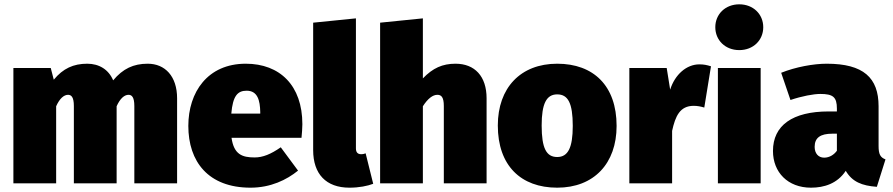

<svg xmlns="http://www.w3.org/2000/svg" viewBox="-20 -849 4135 889"><path d="M664 -554C598 -554 549 -531 504 -477C483 -527 439 -554 384 -554C320 -554 272 -532 229 -480L215 -534H42V0H240V-357C256 -393 276 -410 295 -410C310 -410 322 -400 322 -358V0H520V-357C536 -393 556 -410 575 -410C590 -410 602 -400 602 -358V0H800V-394C800 -496 744 -554 664 -554Z M1380 -274C1380 -453 1276 -554 1118 -554C941 -554 852 -422 852 -266C852 -101 944 20 1140 20C1233 20 1307 -16 1360 -59L1280 -167C1234 -135 1197 -120 1159 -120C1101 -120 1063 -134 1052 -211H1376C1378 -230 1380 -257 1380 -274ZM1185 -323H1051C1058 -405 1080 -429 1122 -429C1173 -429 1184 -384 1185 -330Z M1598 20C1643 20 1682 12 1708 2L1673 -139C1668 -137 1661 -135 1652 -135C1636 -135 1628 -144 1628 -162V-764L1430 -744V-154C1430 -43 1490 20 1598 20Z M2089 -554C2029 -554 1984 -534 1938 -486V-764L1740 -744V0H1938V-357C1961 -393 1984 -410 2005 -410C2023 -410 2035 -400 2035 -358V0H2233V-394C2233 -496 2178 -554 2089 -554Z M2560 -554C2390 -554 2285 -442 2285 -268C2285 -82 2392 20 2560 20C2730 20 2835 -92 2835 -266C2835 -452 2728 -554 2560 -554ZM2560 -412C2610 -412 2632 -372 2632 -266C2632 -165 2610 -122 2560 -122C2510 -122 2488 -162 2488 -268C2488 -369 2510 -412 2560 -412Z M3218 -551C3159 -551 3105 -504 3083 -434L3067 -534H2894V0H3092V-243C3107 -311 3128 -359 3192 -359C3209 -359 3224 -356 3241 -351L3272 -542C3253 -548 3239 -551 3218 -551Z M3403 -829C3338 -829 3292 -783 3292 -723C3292 -663 3338 -617 3403 -617C3468 -617 3514 -663 3514 -723C3514 -783 3468 -829 3403 -829ZM3502 -534H3304V0H3502Z M4048 -173V-357C4048 -489 3978 -554 3808 -554C3747 -554 3664 -539 3597 -512L3640 -386C3693 -404 3747 -414 3778 -414C3837 -414 3855 -400 3855 -346V-333H3817C3649 -333 3559 -268 3559 -150C3559 -51 3628 20 3735 20C3796 20 3857 1 3896 -58C3926 -7 3971 11 4040 16L4080 -111C4056 -120 4048 -135 4048 -173ZM3796 -119C3769 -119 3752 -139 3752 -169C3752 -211 3778 -230 3834 -230H3855V-151C3842 -133 3821 -119 3796 -119Z"/></svg>

Font: Fira Sans Heavy
Style: Regular
Weight: 900
Designer: bBox Type GmbH & Carrois Corporate GbR & Edenspiekermann AG
Foundry: bBox Type GmbH & Carrois Corporate GbR & Edenspiekermann AG
Version: Version 4.300;PS 004.300;hotconv 1.0.88;makeotf.lib2.5.64775